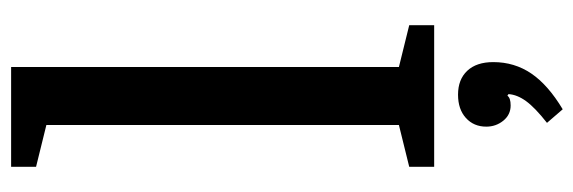

<svg xmlns="http://www.w3.org/2000/svg" viewBox="-372 -448 1057 354"><g transform="rotate(-90 157.0 -271.5)"><path d="M103 -65V-715L26 -734V-780H210V-65L287 -46V0H26V-46ZM159 44Q187 44 203 61Q219 78 219 109Q219 148 198 179Q177 210 132 237L107 208Q135 186 147 169.5Q159 153 160 137L157 135Q153 141 139 141Q122 141 111 127.5Q100 114 100 96Q100 73 116 58.5Q132 44 159 44Z"/></g></svg>

Font: Domine Medium
Style: Regular
Weight: 500
Designer: Pablo Impallari, Rodrigo Fuenzalida, Brenda Gallo
Foundry: Pablo Impallari, Rodrigo Fuenzalida, Brenda Gallo
Version: Version 2.000